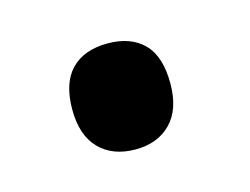

<svg xmlns="http://www.w3.org/2000/svg" viewBox="-39 -481 337 259"><g transform="rotate(-15 129.0 -352.0)"><path d="M125 -426Q157 -426 175 -408Q193 -390 193 -352Q193 -316 174.5 -297Q156 -278 125 -278Q93 -278 74.5 -297Q56 -316 56 -352Q56 -389 74 -407.5Q92 -426 125 -426Z"/></g></svg>

Font: Noto Sans Display Medium Narrow
Style: Regular
Weight: 500
Width: 4
Designer: Monotype Design team
Foundry: Monotype Imaging Inc.
Version: Version 1.000